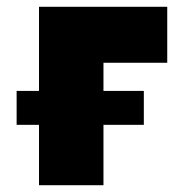

<svg xmlns="http://www.w3.org/2000/svg" viewBox="-20 -546 525 566"><path d="M95 0V-178H29V-278H95V-526H473V-361H285V-278H404V-178H285V0Z"/></svg>

Font: Raleway Black
Style: Regular
Weight: 900
Designer: Matt McInerney, Pablo Impallari, Rodrigo Fuenzalida
Foundry: Matt McInerney, Pablo Impallari, Rodrigo Fuenzalida
Version: Version 4.026